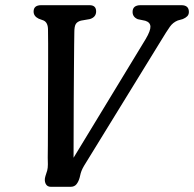

<svg xmlns="http://www.w3.org/2000/svg" viewBox="-20 -720 748 740"><path d="M491 -674Q491 -700 522 -700H679Q708 -700 708 -674Q708 -664 701.8 -657.5Q695.5 -651 684.5 -646.5L665 -641Q646.5 -633.5 634.8 -617Q623 -600.5 598.5 -560L311 -92.5Q303 -80 298.2 -70.5Q293.5 -61 291 -52L287 -35.5Q283 -20.5 275 -10.2Q267 0 252 0H176Q161.5 0 155.8 -12.2Q150 -24.5 155 -41L162 -63Q164.5 -72.5 164.5 -86.5Q164.5 -100.5 164 -112.5Q164.5 -124.5 164.5 -160.8Q164.5 -197 164.8 -247.8Q165 -298.5 165.2 -354.2Q165.5 -410 165.5 -462Q165.5 -514 165.5 -552.2Q165.5 -590.5 165 -605.5Q165 -633 148 -641L129 -648Q109.5 -657.5 109.5 -675.5Q109.5 -700 139 -700H325Q350.5 -700 350.5 -676Q350.5 -654 326.5 -646.5L292 -640.5Q277.5 -636.5 272 -627.2Q266.5 -618 266.5 -596.5Q266 -585 265.8 -546.2Q265.5 -507.5 265 -452Q264.5 -396.5 264.2 -334.5Q264 -272.5 263.8 -214.2Q263.5 -156 263.5 -112L541.5 -569.5Q560.5 -601.5 559.8 -617.8Q559 -634 540 -640L511 -646Q491 -654.5 491 -674Z"/></svg>

Font: Fraunces 144pt S100
Style: Italic
Weight: 400
Italic angle: -16°
Version: Version 1.000; ttfautohint (v1.8.3)